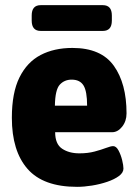

<svg xmlns="http://www.w3.org/2000/svg" viewBox="-20 -717 537 745"><path d="M279 8Q148 8 87 -61.5Q26 -131 26 -260Q26 -357 55.5 -416.5Q85 -476 137.5 -503.5Q190 -531 261 -531Q372 -531 421.5 -462Q471 -393 471 -277Q471 -247 454 -225.5Q437 -204 415 -204H194Q194 -158 221 -140Q248 -122 288 -122Q321 -122 347 -129Q373 -136 391.5 -143Q410 -150 419 -150Q431 -150 440 -133Q449 -116 454 -95.5Q459 -75 459 -63Q459 -47 441.5 -34Q424 -21 396 -11.5Q368 -2 337 3Q306 8 279 8ZM193 -307H318Q318 -363 304 -385.5Q290 -408 258 -408Q230 -408 212 -388.5Q194 -369 193 -307ZM138 -597Q103 -597 103 -637V-657Q103 -697 138 -697H379Q414 -697 414 -657V-637Q414 -597 379 -597Z"/></svg>

Font: Asap Semi Condensed ExtraBold
Style: Regular
Weight: 800
Width: 4
Designer: Pablo Cosgaya
Foundry: Omnibus-Type
Version: Version 3.001; ttfautohint (v1.8.4.7-5d5b)